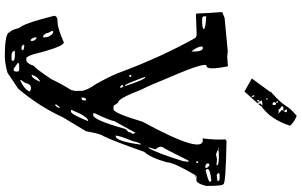

<svg xmlns="http://www.w3.org/2000/svg" viewBox="-244 -705 1233 785"><g transform="rotate(90 372.5 -312.5)"><path d="M251 -627.9Q268.6 -541 249.5 -540.5Q230.5 -540 297.9 -384.8Q329.1 -306.6 345.7 -275.4Q382.8 -179.7 397.5 -179.7Q400.4 -179.7 411.1 -162.1L413.1 -160.2H426.8Q442.4 -160.2 477.5 -278.3Q619.1 -539.1 545.9 -524.4Q552.7 -578.1 549.8 -618.2L556.6 -622.1Q732.4 -619.1 732.4 -609.4Q740.2 -609.4 740.2 -539.1Q730.5 -499 715.8 -499Q687.5 -501 705.1 -495.1H696.3Q643.6 -405.3 643.6 -378.9Q626 -313.5 600.6 -285.2Q557.6 -162.1 536.1 -118.2Q527.3 -108.4 516.6 -47.9L459 47.9Q416 142.6 342.8 229.5L277.3 273.4Q236.3 284.2 212.9 284.2Q112.3 284.2 112.3 264.6Q101.6 257.8 94.7 225.6Q76.2 209 44.9 84V82Q44.9 68.4 72.3 68.4Q95.7 68.4 153.3 43Q170.9 43 202.1 168Q211.9 196.3 217.8 196.3H228.5Q240.2 192.4 250 164.1Q256.8 164.1 303.7 93.8Q325.2 48.8 347.7 13.7L351.6 -2V-29.3Q350.6 -49.8 322.3 -90.8Q293 -143.6 279.3 -177.7Q214.8 -352.5 134.8 -495.1Q127.9 -500 122.1 -500L39.1 -497.1L35.2 -500L33.2 -545.9L29.3 -604.5L53.7 -614.3L187.5 -627H189.5L212.9 -625ZM578.1 -592.8 610.4 -579.1 629.9 -583H632.8L655.3 -581.1V-584Q655.3 -589.8 627.9 -590.8H607.4Q595.7 -590.8 595.7 -587.9ZM687.5 -589.8V-588.9Q688.5 -585 696.3 -582L719.7 -585V-588.9Q718.8 -593.8 710 -593.8H691.4ZM48.8 -539.1 46.9 -538.1V-527.3L52.7 -522.5H71.3Q98.6 -523.4 98.6 -529.3Q98.6 -536.1 48.8 -539.1ZM169.9 -522.5Q169.9 -503.9 189.5 -479.5H190.4V-495.1Q190.4 -518.6 178.7 -525.4H173.8ZM670.9 -545.9V-542L675.8 -537.1H677.7Q723.6 -547.9 723.6 -554.7V-555.7L719.7 -559.6H714.8Q674.8 -555.7 670.9 -545.9ZM648.4 -548.8V-543Q652.3 -535.2 664.1 -535.2L666 -536.1V-543L657.2 -551.8H652.3ZM639.6 -505.9V-499H646.5V-505.9ZM636.7 -466.8Q586.9 -366.2 580.1 -358.4V-350.6Q580.1 -344.7 590.8 -331.1L582 -303.7H585Q605.5 -335.9 638.7 -444.3L641.6 -466.8ZM443.4 -77.1H450.2Q470.7 -77.1 506.8 -207Q506.8 -210 520.5 -221.7Q520.5 -233.4 527.3 -237.3V-239.3L523.4 -249Q543 -287.1 475.6 -164.1Q471.7 -142.6 443.4 -84ZM294.9 -289.1V-287.1Q324.2 -207 329.1 -207L331.1 -208V-210Q304.7 -289.1 296.9 -289.1ZM534.2 -168.9H536.1Q557.6 -168.9 571.3 -271.5H570.3Q564.5 -271.5 556.6 -237.3Q536.1 -189.5 534.2 -168.9ZM286.1 -230.5V-227.5L290 -223.6H291L294.9 -227.5V-228.5L290 -234.4ZM327.1 -196.3V-194.3L335.9 -186.5Q338.9 -186.5 338.9 -191.4Q335.9 -199.2 332 -200.2H331.1ZM429.7 10.7V13.7H436.5Q447.3 13.7 474.6 -54.7V-56.6Q457 -56.6 429.7 10.7ZM378.9 -32.2V-29.3H379.9Q390.6 -29.3 390.6 -39.1V-47.9H385.7Q378.9 -44.9 378.9 -32.2ZM406.2 75.2 409.2 79.1Q420.9 70.3 420.9 59.6H418ZM105.5 90.8Q114.3 103.5 117.2 118.2L127 127.9L132.8 127V121.1Q132.8 101.6 115.2 86.9H108.4ZM286.1 172.9V174.8Q299.8 174.8 313.5 141.6V140.6H311.5Q293.9 149.4 286.1 172.9ZM132.8 154.3V157.2Q132.8 171.9 144.5 179.7L147.5 175.8V172.9Q147.5 162.1 135.7 154.3ZM306.6 218.8 308.6 220.7H310.5Q346.7 203.1 354.5 182.6Q348.6 177.7 342.8 177.7H337.9Q324.2 177.7 318.4 202.1ZM163.1 205.1V209L169.9 215.8H181.6L185.5 211.9Q185.5 207 171.9 205.1ZM236.3 230.5 260.7 248H267.6Q272.5 246.1 272.5 237.3V230.5Q270.5 225.6 262.7 225.6H250Q237.3 225.6 236.3 230.5ZM187.5 246.1Q192.4 256.8 206.1 256.8H224.6L228.5 252.9V250Q228.5 245.1 210.9 243.2H190.4ZM405.3 -758.8Q401.4 -755.9 398.4 -754.9Q407.2 -765.6 411.1 -767.6V-768.6H401.4L391.6 -766.6L390.6 -764.6L397.5 -754.9L401.4 -748L366.2 -709L354.5 -695.3L300.8 -725.6L354.5 -798.8Q355.5 -801.8 356.4 -804.2Q357.4 -806.6 360.4 -807.6Q399.4 -842.8 412.6 -864.7Q425.8 -886.7 454.1 -909.2Q479.5 -898.4 494.1 -881.8Q467.8 -800.8 413.1 -763.7V-760.7L402.3 -749L406.2 -758.8ZM428.7 -849.6Q448.2 -871.1 430.7 -869.1H427.7V-866.2L433.6 -857.4V-856.4L428.7 -854.5H418L415 -851.6L414.1 -849.6L415 -847.7Q424.8 -840.8 430.7 -833Q430.7 -838.9 445.3 -833ZM409.2 -812.5Q411.1 -822.3 406.2 -824.2H402.3L398.4 -821.3Q395.5 -809.6 406.2 -810.5L409.2 -811.5ZM371.1 -736.3 369.1 -732.4 375 -724.6H377L374 -736.3ZM393.6 -757.8 388.7 -752.9V-751L391.6 -746.1L394.5 -750L395.5 -754.9ZM397.5 -834 394.5 -833Q394.5 -826.2 396.5 -825.2L400.4 -826.2V-829.1ZM384.8 -790H381.8V-786.1L383.8 -784.2H386.7V-787.1Z"/></g></svg>

Font: Love Ya Like A Sister
Style: Regular
Weight: 400
Designer: Kimberly Geswein
Foundry: Kimberly Geswein
Version: Version 1.002 2007